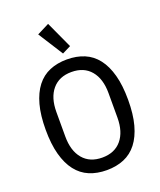

<svg xmlns="http://www.w3.org/2000/svg" viewBox="-172 -1060 981 1177"><g transform="rotate(-20 319.0 -471.0)"><path d="M319 12Q256 12 206 -9Q156 -30 121.5 -74.5Q87 -119 68.5 -187Q50 -255 50 -349Q50 -443 68.5 -511Q87 -579 121.5 -623.5Q156 -668 206 -689Q256 -710 319 -710Q382 -710 432 -689Q482 -668 516.5 -623.5Q551 -579 569.5 -511Q588 -443 588 -349Q588 -255 569.5 -187Q551 -119 516.5 -74.5Q482 -30 432 -9Q382 12 319 12ZM319 -70Q400 -70 444.5 -123Q489 -176 489 -269V-429Q489 -522 444.5 -575Q400 -628 319 -628Q238 -628 193.5 -575Q149 -522 149 -429V-269Q149 -176 193.5 -123Q238 -70 319 -70ZM207 -914 286 -954 366 -780 310 -752Z"/></g></svg>

Font: IBM Plex Sans Cond Text
Style: Regular
Weight: 450
Width: 3
Designer: Mike Abbink, Paul van der Laan, Pieter van Rosmalen
Foundry: Bold Monday
Version: Version 1.3